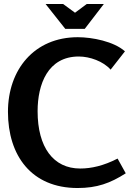

<svg xmlns="http://www.w3.org/2000/svg" viewBox="-20 -933 664 965"><path d="M357 -869 297 -913H209L308 -788H406L502 -913H416ZM370 12C467 12 534 -12 612 -62L571 -136C501 -100 439 -86 383 -86C248 -86 169 -193 169 -374C169 -509 220 -649 376 -649C431 -649 499 -625 536 -583L608 -675C552 -725 443 -746 371 -746C152 -746 20 -583 20 -371C20 -151 138 12 370 12Z"/></svg>

Font: Rosario
Style: Bold
Weight: 700
Designer: Hector Gatti
Foundry: Omnibus Type
Version: Version 1.100